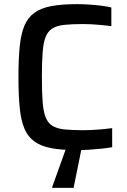

<svg xmlns="http://www.w3.org/2000/svg" viewBox="-20 -716 613 926"><path d="M351 8Q277 8 227 -1.5Q177 -11 145.5 -34Q114 -57 97.5 -96.5Q81 -136 75 -197Q69 -258 69 -344Q69 -430 75 -491Q81 -552 97.5 -591.5Q114 -631 145.5 -654Q177 -677 227 -686.5Q277 -696 351 -696Q380 -696 410.5 -694Q441 -692 469 -688.5Q497 -685 517 -680V-590Q492 -593 467.5 -595.5Q443 -598 420 -599Q397 -600 380 -600Q325 -600 289 -596Q253 -592 231.5 -578Q210 -564 199.5 -536.5Q189 -509 185.5 -462Q182 -415 182 -344Q182 -274 185.5 -226.5Q189 -179 199.5 -151.5Q210 -124 231.5 -110Q253 -96 289 -92Q325 -88 380 -88Q413 -88 452.5 -91Q492 -94 521 -98V-6Q499 -2 469.5 1Q440 4 409.5 6Q379 8 351 8ZM232 190V185L305 -18H376V-13L335 190Z"/></svg>

Font: Saira Thin Medium
Style: Regular
Weight: 500
Version: Version 1.101